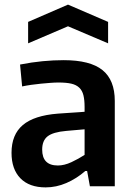

<svg xmlns="http://www.w3.org/2000/svg" viewBox="-20 -808 577 833"><path d="M178 5Q107 5 68.5 -34.5Q30 -74 30 -145Q30 -224 79 -265.5Q128 -307 231 -315L347 -323V-344Q347 -374 342 -394.5Q337 -415 324 -427.5Q311 -440 289.5 -445Q268 -450 234 -450Q218 -450 198.5 -448.5Q179 -447 158 -445Q137 -443 116 -440Q95 -437 76 -433L67 -528Q118 -538 165 -542.5Q212 -547 256 -547Q371 -547 424.5 -504Q478 -461 478 -370V0H370L358 -66H350Q312 -33 268 -14Q224 5 178 5ZM231 -90Q259 -90 290 -104.5Q321 -119 347 -136V-247L267 -240Q210 -235 186.5 -216.5Q163 -198 163 -159Q163 -90 231 -90ZM102 -713 275 -788 449 -713V-620L275 -694L102 -620Z"/></svg>

Font: Encode Sans Narrow
Style: SemiBold
Weight: 600
Designer: Pablo Impallari, Andres Torresi
Foundry: Pablo Impallari, Andres Torresi
Version: Version 1.000; ttfautohint (v1.00) -l 8 -r 50 -G 200 -x 14 -